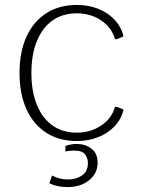

<svg xmlns="http://www.w3.org/2000/svg" viewBox="-20 -558 570 773"><path d="M289.6 9.8Q217.8 9.8 166 -23.7Q114.3 -57.1 86.4 -118.7Q58.6 -180.2 58.6 -264.2Q58.6 -348.6 86.4 -409.9Q114.3 -471.2 166 -504.6Q217.8 -538.1 289.6 -538.1Q336.4 -538.1 375.2 -522.7Q414.1 -507.3 440.9 -479Q467.8 -450.7 477.5 -411.6L450.7 -400.4H442.9Q429.2 -448.2 386.7 -476.3Q344.2 -504.4 289.6 -504.4Q231.9 -504.4 190.9 -475.1Q149.9 -445.8 128.2 -391.8Q106.4 -337.9 106.4 -264.2Q106.4 -190.4 128.2 -136.5Q149.9 -82.5 190.9 -53.2Q231.9 -23.9 289.6 -23.9Q343.8 -23.9 386.5 -52Q429.2 -80.1 442.9 -127.4H452.1L477.5 -116.7Q468.3 -78.1 441.4 -49.8Q414.6 -21.5 375.5 -5.9Q336.4 9.8 289.6 9.8ZM251.5 195.3Q211.9 195.3 178.7 180.2L189.5 148.4Q203.6 156.2 220.2 160.4Q236.8 164.6 254.4 164.6Q286.1 164.6 310.1 148.4Q334 132.3 334 97.7Q334 80.6 323.2 64.5Q312.5 48.3 277.8 48.3Q270 48.3 261.5 49.1Q252.9 49.8 243.2 52.2V29.8Q265.6 21.5 289.1 21.5Q322.8 21.5 347.9 40.3Q373 59.1 373 98.1Q373 139.6 338.9 167.5Q304.7 195.3 251.5 195.3Z"/></svg>

Font: Comme Thin
Style: Regular
Weight: 250
Version: Version 1.000;gftools[0.9.27]